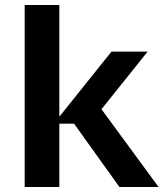

<svg xmlns="http://www.w3.org/2000/svg" viewBox="-20 -750 657 770"><path d="M277 -254H218V0H79V-730H218V-282L427 -543H572L387 -312L616 0H459Z"/></svg>

Font: Sora-SIA SemiBold
Style: Regular
Weight: 600
Designer: Jonathan Barnbrook, Julián Moncada
Foundry: Barnbrook Fonts
Version: Version 2.000